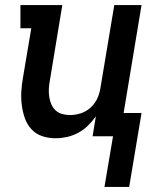

<svg xmlns="http://www.w3.org/2000/svg" viewBox="-20 -540 640 761"><path d="M394 201 428 0H347L360 -79Q346 -59 328.5 -42Q311 -25 289.5 -13.5Q268 -2 245 3Q222 8 200 8Q172 8 147 -0.5Q122 -9 104.5 -28Q87 -47 78.5 -71.5Q70 -96 66.5 -122.5Q63 -149 64.5 -176.5Q66 -204 71 -232L104 -428H61V-520H227L177 -217Q174 -201 173.5 -185Q173 -169 175.5 -154Q178 -139 184 -125.5Q190 -112 201 -102Q212 -92 227 -88Q242 -84 258 -84Q279 -84 300.5 -91Q322 -98 339 -113.5Q356 -129 365.5 -149.5Q375 -170 378 -191L433 -520H541L470 -92H541L492 201Z"/></svg>

Font: Iosevka Etoile Semibold
Style: Italic
Weight: 600
Italic angle: -9°
Designer: Belleve Invis
Foundry: Belleve Invis
Version: Version 22.1.2; ttfautohint (v1.8.4)